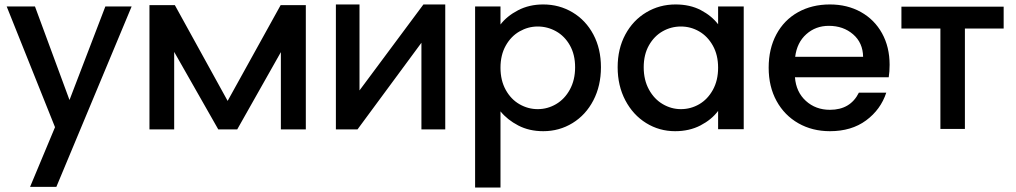

<svg xmlns="http://www.w3.org/2000/svg" viewBox="-20 -580 4562 862"><path d="M571 -551 233 259H115L227 -9L10 -551H137L292 -131L453 -551Z M651 -557H765L1002 -127L1240 -557H1353V1H1241V-346L1045 1H960L762 -347V1H651Z M1488 -560H1594V-174L1881 -560H1979V1H1872V-388L1585 1H1488Z M2227 -470Q2256 -508 2306 -534Q2356 -560 2419 -560Q2491 -560 2550.5 -524.5Q2610 -489 2644 -425Q2678 -361 2678 -278Q2678 -195 2644 -129.5Q2610 -64 2550.5 -27.5Q2491 9 2419 9Q2356 9 2307 -16.5Q2258 -42 2227 -80V262H2113V-551H2227ZM2562 -278Q2562 -335 2538.5 -376.5Q2515 -418 2476.5 -439.5Q2438 -461 2394 -461Q2351 -461 2312.5 -439Q2274 -417 2250.5 -375Q2227 -333 2227 -276Q2227 -219 2250.5 -176.5Q2274 -134 2312.5 -112Q2351 -90 2394 -90Q2438 -90 2476.5 -112.5Q2515 -135 2538.5 -178Q2562 -221 2562 -278Z M2753 -278Q2753 -361 2787.5 -425Q2822 -489 2881.5 -524.5Q2941 -560 3013 -560Q3078 -560 3126.5 -534.5Q3175 -509 3204 -471V-551H3319V0H3204V-82Q3175 -43 3125 -17Q3075 9 3011 9Q2940 9 2881 -27.5Q2822 -64 2787.5 -129.5Q2753 -195 2753 -278ZM3204 -276Q3204 -333 3180.5 -375Q3157 -417 3119 -439Q3081 -461 3037 -461Q2993 -461 2955 -439.5Q2917 -418 2893.5 -376.5Q2870 -335 2870 -278Q2870 -221 2893.5 -178Q2917 -135 2955.5 -112.5Q2994 -90 3037 -90Q3081 -90 3119 -112Q3157 -134 3180.5 -176.5Q3204 -219 3204 -276Z M3974 -289Q3974 -258 3970 -233H3549Q3554 -167 3598 -127Q3642 -87 3706 -87Q3798 -87 3836 -164H3959Q3934 -88 3868.5 -39.5Q3803 9 3706 9Q3627 9 3564.5 -26.5Q3502 -62 3466.5 -126.5Q3431 -191 3431 -276Q3431 -361 3465.5 -425.5Q3500 -490 3562.5 -525Q3625 -560 3706 -560Q3784 -560 3845 -526Q3906 -492 3940 -430.5Q3974 -369 3974 -289ZM3855 -325Q3854 -388 3810 -426Q3766 -464 3701 -464Q3642 -464 3600 -426.5Q3558 -389 3550 -325Z M4202 -1V-452H4027V-550H4486V-452H4312V-1Z"/></svg>

Font: Poppins Cyr Med
Style: Regular
Weight: 500
Designer: Ninad Kale (Devanagari), Jonny Pinhorn (Latin)
Foundry: Indian Type Foundry
Version: 4.004